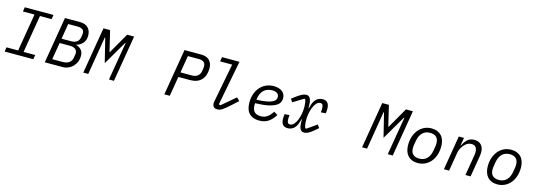

<svg xmlns="http://www.w3.org/2000/svg" viewBox="11 -1761 7778 2794"><g transform="rotate(15 3900.0 -364.0)"><path d="M41 0 52 -66H227L322 -632H147L158 -698H590L579 -632H404L309 -66H484L473 0Z M763 -698H988Q1070 -698 1113 -654.5Q1156 -611 1156 -537Q1156 -468 1119 -425Q1082 -382 1024 -366L1023 -362Q1046 -355 1066 -344Q1086 -333 1100.5 -316Q1115 -299 1123 -276Q1131 -253 1131 -222Q1131 -178 1115 -138Q1099 -98 1070.5 -67.5Q1042 -37 1001.5 -18.5Q961 0 913 0H646ZM896 -72Q956 -72 992.5 -98Q1029 -124 1038 -178L1043 -208Q1045 -217 1046 -226Q1047 -235 1047 -245Q1047 -283 1018.5 -305Q990 -327 938 -327H782L739 -72ZM936 -395Q993 -395 1024.5 -419.5Q1056 -444 1064 -489L1069 -519Q1072 -537 1072 -551Q1072 -591 1045.5 -608.5Q1019 -626 974 -626H831L793 -395Z M1672 -350 1710 -574H1703L1492 -214L1403 -574H1396L1359 -350L1301 0H1226L1343 -698H1443L1517 -389H1523L1700 -698H1805L1688 0H1613Z M2447 0 2564 -698H2813Q2901 -698 2942.5 -652.5Q2984 -607 2984 -534Q2984 -422 2924.5 -359.5Q2865 -297 2755 -297H2579L2529 0ZM2591 -369H2763Q2820 -369 2851.5 -396Q2883 -423 2891 -468L2897 -504Q2900 -522 2900 -543Q2900 -585 2874.5 -605.5Q2849 -626 2803 -626H2634Z M3249 12Q3208 12 3191 -8Q3174 -28 3174 -59Q3174 -66 3174.5 -75Q3175 -84 3177 -91L3289 -673H3107L3118 -740H3381L3251 -65L3276 -57L3481 -231L3526 -187L3422 -93Q3386 -60 3360 -39.5Q3334 -19 3314.5 -7.5Q3295 4 3279.5 8Q3264 12 3249 12Z M3877 12Q3779 12 3726 -42.5Q3673 -97 3673 -209Q3673 -279 3694 -337.5Q3715 -396 3752.5 -438.5Q3790 -481 3842.5 -504.5Q3895 -528 3957 -528Q3995 -528 4027 -519Q4059 -510 4082.5 -492.5Q4106 -475 4119 -449Q4132 -423 4132 -389Q4132 -362 4119.5 -333Q4107 -304 4067.5 -279Q4028 -254 3953.5 -237Q3879 -220 3756 -217Q3755 -209 3755 -202.5Q3755 -196 3755 -194Q3755 -167 3760 -142Q3765 -117 3779 -97.5Q3793 -78 3818 -66.5Q3843 -55 3884 -55Q3912 -55 3934.5 -61.5Q3957 -68 3977.5 -81.5Q3998 -95 4017.5 -116.5Q4037 -138 4059 -169L4114 -135Q4070 -63 4014.5 -25.5Q3959 12 3877 12ZM3950 -463Q3872 -463 3823 -416Q3774 -369 3763 -281L3762 -271Q3856 -274 3913.5 -285.5Q3971 -297 4001.5 -313Q4032 -329 4042 -348Q4052 -367 4052 -386Q4052 -402 4046.5 -416Q4041 -430 4029 -440.5Q4017 -451 3997.5 -457Q3978 -463 3950 -463Z M4306 12Q4207 12 4207 -107Q4207 -116 4207.5 -131.5Q4208 -147 4212 -174L4285 -180Q4283 -163 4282 -148.5Q4281 -134 4281 -123Q4281 -85 4291 -67.5Q4301 -50 4325 -50Q4359 -50 4385 -80Q4411 -110 4428.5 -154Q4446 -198 4454.5 -247.5Q4463 -297 4463 -337Q4463 -347 4462.5 -363.5Q4462 -380 4460 -397.5Q4458 -415 4455 -431.5Q4452 -448 4447 -459L4432 -466L4274 -369L4243 -416L4309 -465Q4347 -493 4381 -510.5Q4415 -528 4446 -528Q4475 -528 4491 -512Q4507 -496 4514.5 -470.5Q4522 -445 4523.5 -413.5Q4525 -382 4525 -351L4532 -350Q4552 -445 4593 -486.5Q4634 -528 4694 -528Q4793 -528 4793 -409Q4793 -400 4792.5 -384Q4792 -368 4788 -342L4715 -336Q4717 -353 4718 -367.5Q4719 -382 4719 -393Q4719 -431 4709 -448.5Q4699 -466 4675 -466Q4640 -466 4614.5 -436Q4589 -406 4571.5 -362Q4554 -318 4545.5 -268.5Q4537 -219 4537 -179Q4537 -168 4537.5 -152Q4538 -136 4540 -118.5Q4542 -101 4545.5 -84.5Q4549 -68 4555 -57L4570 -50L4718 -154L4751 -108L4701 -65Q4646 -18 4612.5 -3Q4579 12 4556 12Q4526 12 4509.5 -3.5Q4493 -19 4485.5 -44Q4478 -69 4476.5 -101Q4475 -133 4475 -165L4468 -166Q4448 -71 4407 -29.5Q4366 12 4306 12Z M5872 -350 5910 -574H5903L5692 -214L5603 -574H5596L5559 -350L5501 0H5426L5543 -698H5643L5717 -389H5723L5900 -698H6005L5888 0H5813Z M6265 12Q6215 12 6177.5 -4Q6140 -20 6115 -48.5Q6090 -77 6077 -117.5Q6064 -158 6064 -206Q6064 -280 6085 -339.5Q6106 -399 6142.5 -441Q6179 -483 6228 -505.5Q6277 -528 6334 -528Q6384 -528 6422 -512Q6460 -496 6485.5 -467.5Q6511 -439 6523.5 -398.5Q6536 -358 6536 -310Q6536 -236 6515 -176.5Q6494 -117 6457.5 -75Q6421 -33 6371.5 -10.5Q6322 12 6265 12ZM6269 -56Q6342 -56 6385.5 -100.5Q6429 -145 6442 -222L6452 -282Q6455 -300 6456 -312Q6457 -324 6457 -333Q6457 -399 6423 -429.5Q6389 -460 6331 -460Q6258 -460 6214.5 -415.5Q6171 -371 6158 -294L6148 -234Q6145 -216 6144 -204Q6143 -192 6143 -183Q6143 -117 6177 -86.5Q6211 -56 6269 -56Z M6659 0 6745 -516H6823L6803 -394H6807Q6836 -456 6876 -492Q6916 -528 6979 -528Q7044 -528 7081.5 -489Q7119 -450 7119 -379Q7119 -364 7117.5 -346.5Q7116 -329 7113 -312L7061 0H6983L7034 -305Q7037 -323 7038 -337.5Q7039 -352 7039 -360Q7039 -406 7018 -432.5Q6997 -459 6953 -459Q6919 -459 6892.5 -444Q6866 -429 6844 -403Q6840 -398 6831.5 -387.5Q6823 -377 6814 -361.5Q6805 -346 6797 -326.5Q6789 -307 6785 -285L6737 0Z M7465 12Q7415 12 7377.5 -4Q7340 -20 7315 -48.5Q7290 -77 7277 -117.5Q7264 -158 7264 -206Q7264 -280 7285 -339.5Q7306 -399 7342.5 -441Q7379 -483 7428 -505.5Q7477 -528 7534 -528Q7584 -528 7622 -512Q7660 -496 7685.5 -467.5Q7711 -439 7723.5 -398.5Q7736 -358 7736 -310Q7736 -236 7715 -176.5Q7694 -117 7657.5 -75Q7621 -33 7571.5 -10.5Q7522 12 7465 12ZM7469 -56Q7542 -56 7585.5 -100.5Q7629 -145 7642 -222L7652 -282Q7655 -300 7656 -312Q7657 -324 7657 -333Q7657 -399 7623 -429.5Q7589 -460 7531 -460Q7458 -460 7414.5 -415.5Q7371 -371 7358 -294L7348 -234Q7345 -216 7344 -204Q7343 -192 7343 -183Q7343 -117 7377 -86.5Q7411 -56 7469 -56Z"/></g></svg>

Font: IBM Plex Mono
Style: Italic
Weight: 400
Italic angle: -9°
Monospace: yes
Designer: Mike Abbink, Paul van der Laan, Pieter van Rosmalen
Foundry: Bold Monday
Version: Version 2.3